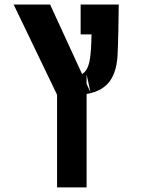

<svg xmlns="http://www.w3.org/2000/svg" viewBox="-20 -606 626 851"><path d="M232.9 224.6H363.8V-189.5C439.5 -202.6 494.1 -243.7 501 -359.9C503.4 -400.9 506.3 -534.2 506.3 -585.9H337.4V-453.6H385.7C385.3 -429.7 384.3 -407.7 383.3 -390.1C379.4 -328.6 370.6 -293.9 343.8 -277.8L202.1 -585.9H40.5L232.9 -186ZM363.8 -234.4V-275.9L381.3 -196.3Z"/></svg>

Font: CaskaydiaCove Nerd Font
Style: Bold
Weight: 700
Designer: Aaron Bell
Foundry: Saja Typeworks
Version: Version 2111.1;Nerd Fonts 2.3.0